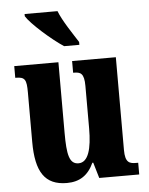

<svg xmlns="http://www.w3.org/2000/svg" viewBox="-54 -811 673 866"><g transform="rotate(-5 282.0 -378.0)"><path d="M255 -606H324V-619C300 -657 256 -721 239 -766H90V-756C111 -721 200 -642 255 -606ZM214 10C272 10 311 -16 336 -71H340L361 0H542V-53H533C503 -53 483 -58 483 -116V-536H285V-483H288C318 -483 335 -477 335 -419V-227C335 -134 318 -74 274 -74C232 -74 223 -118 223 -216V-536H23V-483H26C67 -483 74 -470 74 -413V-188C74 -53 114 10 214 10Z"/></g></svg>

Font: Noto Serif Sinhala ExtraCondensed ExtraBold
Style: Regular
Weight: 800
Width: 2
Designer: Jelle Bosma - Monotype Design Team
Foundry: Monotype Imaging Inc.
Version: Version 2.007